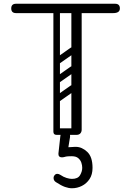

<svg xmlns="http://www.w3.org/2000/svg" viewBox="-20 -720 700 1025"><path d="M388 0Q361 0 361 -26Q361 -190 361 -350Q361 -510 361 -674Q361 -700 388 -700Q416 -700 416 -676V-28Q416 -16 409 -8Q402 0 388 0ZM66 -650Q40 -650 40 -675Q40 -700 66 -700H594Q620 -700 620 -675Q620 -650 584 -650ZM283 0Q265 0 265 -18V-660Q265 -676 283 -676Q300 -676 300 -659V-17Q300 0 283 0ZM265 -17Q265 -35 283 -35H386Q404 -35 404 -17Q404 0 385 0H282Q265 0 265 -17ZM301 -383Q286 -372 277 -386Q273 -391 272.5 -398Q272 -405 280 -411L357 -465Q372 -475 382 -461Q386 -455 385.5 -448.5Q385 -442 378 -437ZM301 -282Q286 -271 277 -285Q273 -290 272.5 -297Q272 -304 280 -310L357 -364Q372 -374 382 -360Q386 -354 385.5 -347.5Q385 -341 378 -336ZM301 -181Q286 -170 277 -184Q273 -189 272.5 -196Q272 -203 280 -209L357 -263Q372 -273 382 -259Q386 -253 385.5 -246.5Q385 -240 378 -235ZM330 -19Q341 -19 347.5 -12.5Q354 -6 354 5Q354 6 354 7.5Q354 9 354 11L345 66L380 64Q382 64 383 64Q384 64 385 64Q417 64 445.5 90.5Q474 117 474 176Q474 212 458 236Q442 260 417 272.5Q392 285 364 285Q347 285 327 278Q307 271 278 252Q266 244 266 230Q266 223 269 219Q275 208 286 208Q294 208 303 214Q319 225 335.5 230Q352 235 364 235Q396 235 407.5 215Q419 195 419 176Q419 163 414.5 149Q410 135 398 124.5Q386 114 363 114Q354 114 343.5 114.5Q333 115 320 119Q317 120 311 120Q292 120 292 103Q292 102 292 101Q292 100 292 99L302 8Q305 -19 330 -19Z"/></svg>

Font: Nsibidi Libre Uzo
Style: Regular
Weight: 400
Designer: Oluwaseun Badejo
Version: Version 1.021